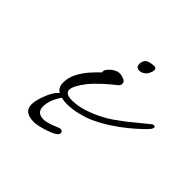

<svg xmlns="http://www.w3.org/2000/svg" viewBox="-134 -500 798 798"><g transform="rotate(45 264.5 -101.5)"><path d="M202 8Q174 8 151.5 -3Q129 -14 129 -45Q129 -75 144 -103Q159 -131 179.5 -153.5Q200 -176 214 -189Q213 -190 213 -194Q213 -202 220 -210Q225 -217 234.5 -224.5Q244 -232 256 -236Q262 -238 268 -238Q280 -238 293.5 -232.5Q307 -227 307 -215Q307 -208 302 -202Q297 -196 293 -194Q277 -182 249.5 -157Q222 -132 203 -109Q168 -64 168 -41Q168 -31 176.5 -24.5Q185 -18 207 -18Q242 -18 276.5 -29.5Q311 -41 340 -56Q364 -68 385.5 -83Q407 -98 428 -114Q449 -131 470.5 -148.5Q492 -166 514 -184Q520 -186 522 -186Q529 -186 529 -179Q529 -174 524 -167Q518 -159 499 -141Q480 -123 452.5 -100.5Q425 -78 391 -56Q357 -34 321 -18Q302 -9 268 -0.5Q234 8 202 8ZM318 -303Q298 -303 298 -324Q298 -332 301 -339Q306 -352 320.5 -356.5Q335 -361 348 -361Q361 -361 361 -349Q361 -340 355 -328Q349 -316 338.5 -309.5Q328 -303 318 -303ZM159 158Q100 158 100 112Q100 98 105 80Q110 62 119 41Q142 -10 169 -10L175 -3Q140 44 140 85Q140 122 181 122Q194 122 225 111Q237 106 246 102.5Q255 99 256 99Q271 99 271 112Q271 128 220 145Q201 151 185.5 154.5Q170 158 159 158Z"/></g></svg>

Font: WindSong Medium
Style: Regular
Weight: 500
Designer: Robert E. Leuschke
Foundry: Robert E. Leuschke
Version: Version 1.010; ttfautohint (v1.8.3)